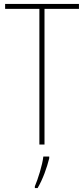

<svg xmlns="http://www.w3.org/2000/svg" viewBox="-20 -734 427 975"><path d="M206 0V-689H381V-714H6V-689H180V0ZM230 70V61H200C196 102 172 178 157 212V221H171C198 175 218 118 230 70Z"/></svg>

Font: Noto Sans Thai Cond Thin
Style: Regular
Weight: 100
Width: 3
Designer: Monotype Design Team
Foundry: Monotype Imaging Inc.
Version: Version 2.002